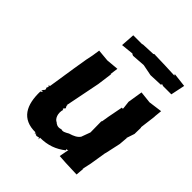

<svg xmlns="http://www.w3.org/2000/svg" viewBox="-201 -843 984 984"><g transform="rotate(45 291.0 -351.0)"><path d="M288 -105 283 -104C262 -97 248 -109 244 -113C226 -120 212 -150 223 -184C226 -175 215 -186 217 -186L226 -197L220 -208L221 -215L218 -212L256 -403L267 -485L264 -483L270 -527L203 -521L138 -527L132 -487L124 -448L111 -369L88 -220L80 -219L86 -212L81 -202L85 -193L81 -184C79 -184 77 -182 72 -172C85 -180 84 -170 73 -166C70 -67 104 2 205 0C208 -1 200 -1 204 7C204 7 206 6 212 2C213 11 213 12 215 7C222 12 217 9 232 7C235 5 235 4 239 14C242 11 239 11 239 3C295 3 338 -13 379 -45C371 -55 382 -48 387 -55L377 -2L424 1L505 4L509 -43L506 -37L517 -87L532 -180V-176L551 -263L555 -311L553 -308L568 -353L569 -401L567 -399L578 -486V-492L582 -532L508 -522L443 -529L430 -448L435 -405L432 -401L427 -403L411 -320L405 -283L402 -278L403 -199L385 -150C374 -134 356 -125 329 -117C312 -107 298 -100 288 -105ZM280 -631 352 -636 413 -624 487 -627 486 -634 498 -630H558L574 -707L497 -716L501 -709L430 -712L359 -714L353 -715L346 -711L276 -708L268 -706H206L201 -630L269 -637C272 -634 275 -632 280 -631Z"/></g></svg>

Font: Asimov Print
Style: DIt
Weight: 250
Width: 0
Designer: Google
Version: Version 2.000980: 2014